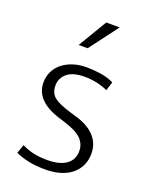

<svg xmlns="http://www.w3.org/2000/svg" viewBox="-133 -762 662 843"><g transform="rotate(20 198.0 -341.0)"><path d="M317 -411Q267 -434 208 -434Q154 -434 127 -411.5Q100 -389 100 -354Q100 -319 123 -300.5Q146 -282 204 -265L234 -256Q291 -239 321 -206Q351 -173 351 -125Q351 -97 340 -72.5Q329 -48 308 -30Q287 -12 255.5 -2Q224 8 183 8Q138 8 104 0.5Q70 -7 44 -19L58 -60Q84 -47 112 -40.5Q140 -34 178 -34Q235 -34 266 -56Q297 -78 297 -119Q297 -151 274.5 -174.5Q252 -198 195 -216L163 -226Q46 -263 46 -349Q46 -377 57.5 -400.5Q69 -424 89.5 -440.5Q110 -457 138.5 -466.5Q167 -476 202 -476Q234 -476 268 -471Q302 -466 330 -452ZM177 -556H135L215 -690H278Z"/></g></svg>

Font: Mukta Mahee ExtraLight
Style: Regular
Weight: 275
Designer: Shuchita Grover, Noopur Datye, Girish Dalvi, Yashodeep Gholap
Foundry: Ek Type
Version: Version 2.538;PS 1.000;hotconv 16.6.51;makeotf.lib2.5.65220;